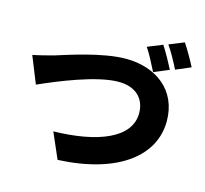

<svg xmlns="http://www.w3.org/2000/svg" viewBox="-123 -1002 1246 1168"><g transform="rotate(15 500.0 -417.5)"><path d="M23 -549 91 -380C210 -433 435 -527 574 -527C686 -527 743 -462 743 -374C743 -216 542 -138 267 -133L337 28C715 10 918 -152 918 -371C918 -566 770 -674 581 -674C433 -674 226 -603 154 -581C118 -571 60 -556 23 -549ZM777 -815 683 -777C710 -738 739 -679 760 -638L855 -678C837 -713 802 -778 777 -815ZM900 -863 806 -825C833 -787 865 -728 885 -687L979 -727C962 -761 926 -825 900 -863Z"/></g></svg>

Font: Noto Sans KR Black
Style: Regular
Weight: 900
Designer: Ryoko NISHIZUKA 西塚涼子 (kana, bopomofo & ideographs); Paul D. Hunt (Latin, Greek & Cyrillic); Sandoll Communications 산돌커뮤니
Foundry: Adobe
Version: Version 2.004;hotconv 1.0.118;makeotfexe 2.5.65603